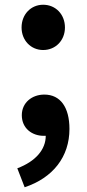

<svg xmlns="http://www.w3.org/2000/svg" viewBox="-20 -577 365 810"><path d="M162 -366C215 -366 254 -407 254 -461C254 -516 215 -557 162 -557C110 -557 71 -516 71 -461C71 -407 110 -366 162 -366ZM84 213C204 173 273 84 273 -33C273 -124 235 -178 167 -178C115 -178 72 -144 72 -91C72 -35 116 -4 164 -4C167 -4 170 -4 173 -4C173 54 130 104 53 133Z"/></svg>

Font: Noto Sans CJK JP Bold
Style: Regular
Weight: 700
Designer: Ryoko NISHIZUKA (kana & ideographs); Paul D. Hunt (Latin, Greek & Cyrillic); Wenlong ZHANG (bopomofo); Sandoll Communica
Foundry: Adobe Systems Incorporated
Version: Version 1.004;PS 1.004;hotconv 1.0.82;makeotf.lib2.5.63406